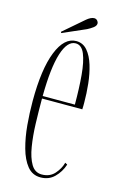

<svg xmlns="http://www.w3.org/2000/svg" viewBox="-103 -674 457 732"><g transform="rotate(15 125.5 -308.0)"><path d="M133.5 11Q101.5 11 81.2 -14Q61 -39 49.8 -79.8Q38.5 -120.5 34.2 -168.5Q30 -216.5 30 -262.5Q30 -389 57.5 -457.8Q85 -526.5 132 -526.5Q158.5 -526.5 176 -506Q193.5 -485.5 203.5 -452.5Q213.5 -419.5 217.5 -381.5Q221.5 -343.5 221.5 -308.5Q221.5 -301.5 221.5 -294.8Q221.5 -288 221 -281H62V-278Q62 -231.5 63.5 -182.8Q65 -134 71.8 -92.8Q78.5 -51.5 93.5 -26.2Q108.5 -1 135.5 -1Q167 -1 185.8 -22Q204.5 -43 211 -67.5L220 -62.5Q210 -32 188.2 -10.5Q166.5 11 133.5 11ZM132 -517.5Q99.5 -517.5 81.2 -460.2Q63 -403 62 -291H189Q189 -355.5 184.5 -406.8Q180 -458 167.8 -487.8Q155.5 -517.5 132 -517.5ZM68 -541 66 -545.5 146 -614.5Q153 -620.5 160.8 -624.5Q168.5 -628.5 175.5 -628.5Q185.5 -628.5 190.5 -619Q192.5 -615.5 192.5 -612Q192.5 -602.5 181.5 -594.5Q170.5 -586.5 159.5 -581Z"/></g></svg>

Font: Imbue 100pt Thin
Style: Regular
Weight: 100
Designer: Tyler Finck
Foundry: Etcetera Type Company
Version: Version 1.102; ttfautohint (v1.8.3)